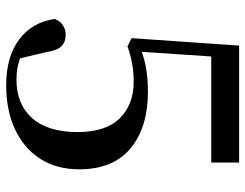

<svg xmlns="http://www.w3.org/2000/svg" viewBox="-106 -669 791 619"><g transform="rotate(90 289.5 -359.5)"><path d="M254.9 16.1Q164.1 16.1 108.2 -25.1Q52.2 -66.4 41 -140.1Q47.9 -158.2 61.8 -167Q75.7 -175.8 91.8 -175.8Q115.2 -175.8 128.9 -162.1Q142.6 -148.4 147.9 -113.8L168 -28.8Q198.2 -17.1 236.8 -17.1Q316.4 -17.1 361.1 -67.9Q405.8 -118.7 405.8 -213.9Q405.8 -304.7 361.6 -349.9Q317.4 -395 243.2 -395Q184.1 -395 129.9 -375L103 -388.2L127 -734.9H503.9V-645H162.1L147 -420.9Q177.7 -432.1 209.7 -436.5Q241.7 -440.9 275.9 -440.9Q390.6 -440.9 458.3 -384.8Q525.9 -328.6 525.9 -219.2Q525.9 -146 491.7 -93.3Q457.5 -40.5 396.5 -12.2Q335.4 16.1 254.9 16.1Z"/></g></svg>

Font: Source Han Serif TW SemiBold
Style: Regular
Weight: 600
Designer: Ryoko NISHIZUKA Ë•øÂ°öÊ∂ºÂ≠ê (kana & ideographs); Frank Grie√ühammer (Latin, Greek & Cyrillic); Wenlong ZHANG Âº†ÊñáÈæô 
Foundry: Adobe
Version: Version 2.003;hotconv 1.1.1;makeotfexe 2.6.0